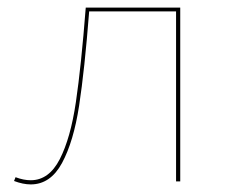

<svg xmlns="http://www.w3.org/2000/svg" viewBox="-20 -478 600 506"><path d="M455 0H444V-448H215Q203 -294 188.5 -199.5Q174 -105 143.5 -48.5Q113 8 61 8Q41 8 17 -1L21 -11Q42 -3 61 -3Q109 -3 137.5 -58.5Q166 -114 180 -209Q194 -304 206 -458H455Z"/></svg>

Font: Ysabeau SC Hairline
Style: Regular
Weight: 100
Designer: Christian Thalmann (Catharsis Fonts)
Version: Version 0.003